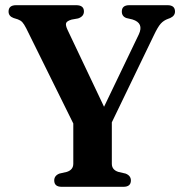

<svg xmlns="http://www.w3.org/2000/svg" viewBox="-20 -720 704 740"><path d="M484.5 -24.5Q484.5 0 455.5 0H218Q189 0 189 -24.5Q189 -43 209 -51L237.5 -57.5Q262.5 -65.5 262.5 -89V-244L81 -611Q72.5 -627.5 66 -634.5Q59.5 -641.5 48.5 -645.5L32.5 -650.5Q13 -657.5 13 -675.5Q13 -700 42.5 -700H273.5Q303.5 -700 303.5 -676Q303.5 -656.5 281 -649L256 -644.5Q237.5 -639 234.8 -630.8Q232 -622.5 240.5 -604.5L381 -308.5L515 -587.5Q535.5 -631 490.5 -645L467 -650.5Q449.5 -657 449.5 -675.5Q449.5 -700 478.5 -700H625.5Q654.5 -700 654.5 -675.5Q654.5 -659 636 -650.5L628 -647.5Q611 -641.5 599.5 -628.8Q588 -616 572 -582L411 -248.5V-89Q411 -65.5 436 -57.5L464 -51Q484.5 -43 484.5 -24.5Z"/></svg>

Font: Fraunces 72pt S050 SemiBold
Style: Regular
Weight: 600
Version: Version 1.000; ttfautohint (v1.8.3)